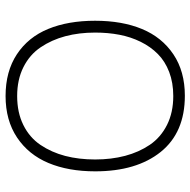

<svg xmlns="http://www.w3.org/2000/svg" viewBox="-17 -663 690 696"><g transform="rotate(90 328.0 -315.0)"><path d="M558.1 -314.9Q558.1 -373.5 544.9 -423.6Q531.7 -473.6 504.9 -513.2Q478 -552.7 432.9 -575.4Q387.7 -598.1 328.1 -598.1Q279.8 -598.1 241 -583.3Q202.1 -568.4 175.8 -542.2Q149.4 -516.1 131.6 -480Q113.8 -443.8 106 -402.8Q98.1 -361.8 98.1 -314.9Q98.1 -256.3 111.3 -206.8Q124.5 -157.2 151.4 -117.4Q178.2 -77.6 223.4 -54.9Q268.6 -32.2 328.1 -32.2Q388.2 -32.2 433.3 -54.7Q478.5 -77.1 505.4 -116.9Q532.2 -156.7 545.2 -206.3Q558.1 -255.9 558.1 -314.9ZM601.1 -314.9Q601.1 -217.8 570.8 -145.5Q540.5 -73.2 478.3 -31.7Q416 9.8 328.1 9.8Q238.8 9.8 176.8 -31.2Q114.7 -72.3 85 -144.5Q55.2 -216.8 55.2 -314.9Q55.2 -412.6 85.2 -484.9Q115.2 -557.1 177 -598.6Q238.8 -640.1 327.1 -640.1Q460.4 -640.1 530.8 -552.5Q601.1 -464.8 601.1 -314.9Z"/></g></svg>

Font: Sinkin Sans 200 X Light
Style: Regular
Weight: 200
Designer: Keith Bates
Foundry: K-Type
Version: Sinkin Sans (version 1.0)  by Keith Bates   •   © 2014   www